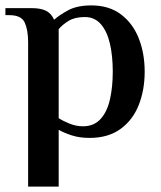

<svg xmlns="http://www.w3.org/2000/svg" viewBox="-21 -500 596 710"><path d="M83 190V-344Q83 -389 70.5 -416.5Q58 -444 13 -444H-1V-470H95Q130 -470 149.5 -460Q169 -450 179 -427Q198 -444 231 -462Q264 -480 317 -480Q382 -480 426 -447Q470 -414 492 -358.5Q514 -303 514 -235Q514 -167 492 -111.5Q470 -56 424.5 -23Q379 10 310 10Q273 10 244 0.5Q215 -9 196 -20V190ZM286 -33Q326 -33 350.5 -59.5Q375 -86 385.5 -132Q396 -178 396 -235Q396 -293 385.5 -338.5Q375 -384 352 -410.5Q329 -437 293 -437Q256 -437 233 -423Q210 -409 196 -392V-63Q213 -52 237 -42.5Q261 -33 286 -33Z"/></svg>

Font: El Messiri SemiBold
Style: Regular
Weight: 600
Designer: Mohamed Gaber
Foundry: Kief Type Foundry
Version: Version 2.020; ttfautohint (v1.8.3)